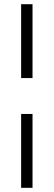

<svg xmlns="http://www.w3.org/2000/svg" viewBox="-20 -772 255 914"><path d="M134.8 -400.4H80.6V-752H134.8ZM134.8 122.1H80.6V-229.5H134.8Z"/></svg>

Font: Kumbh Sans Light
Style: Regular
Weight: 300
Version: Version 1.004